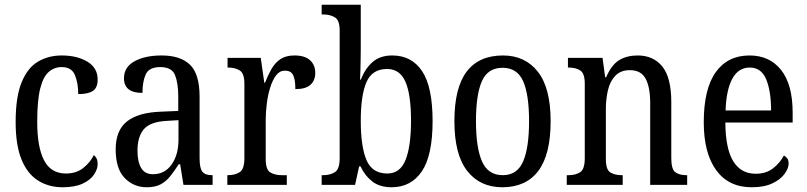

<svg xmlns="http://www.w3.org/2000/svg" viewBox="-20 -780 3405 810"><path d="M244 10Q186 10 141 -18Q96 -46 71 -106.5Q46 -167 46 -265Q46 -372 71.5 -433.5Q97 -495 141 -520.5Q185 -546 240 -546Q305 -546 348.5 -520Q392 -494 392 -444Q392 -410 372 -396.5Q352 -383 310 -383Q310 -430 296 -463.5Q282 -497 240 -497Q209 -497 185.5 -476.5Q162 -456 149.5 -406Q137 -356 137 -266Q137 -159 166 -103.5Q195 -48 258 -48Q302 -48 331.5 -71.5Q361 -95 376 -126Q383 -120 387.5 -111Q392 -102 392 -88Q392 -67 377 -44Q362 -21 329 -5.5Q296 10 244 10Z M599 10Q544 10 506 -29Q468 -68 468 -150Q468 -230 516 -268Q564 -306 662 -309L732 -312V-373Q732 -429 718.5 -463Q705 -497 656 -497Q609 -497 595 -466.5Q581 -436 581 -388Q503 -388 503 -450Q503 -497 547.5 -521.5Q592 -546 662 -546Q741 -546 781.5 -507Q822 -468 822 -372V-113Q822 -71 833.5 -56Q845 -41 874 -41H877V0H754L740 -87H734Q716 -59 698.5 -37Q681 -15 658 -2.5Q635 10 599 10ZM625 -45Q675 -45 704 -86Q733 -127 733 -191V-273L682 -270Q613 -266 586.5 -234.5Q560 -203 560 -144Q560 -98 575.5 -71.5Q591 -45 625 -45Z M939 0V-41H942Q971 -41 991 -53.5Q1011 -66 1011 -113V-427Q1011 -471 991 -483Q971 -495 943 -495H940V-536H1080L1095 -431H1098Q1110 -462 1125 -488.5Q1140 -515 1163 -530.5Q1186 -546 1222 -546Q1266 -546 1288 -526Q1310 -506 1310 -472Q1310 -441 1290 -422.5Q1270 -404 1226 -404Q1226 -445 1216.5 -463.5Q1207 -482 1182 -482Q1160 -482 1145 -462.5Q1130 -443 1120 -411Q1110 -379 1105.5 -342.5Q1101 -306 1101 -273V-108Q1101 -64 1120.5 -52.5Q1140 -41 1168 -41H1190V0Z M1632 10Q1582 10 1550.5 -14.5Q1519 -39 1501 -78H1495L1478 0H1337V-41H1344Q1372 -41 1392.5 -53.5Q1413 -66 1413 -113V-651Q1413 -695 1392.5 -707Q1372 -719 1344 -719H1337V-760H1502V-575Q1502 -557 1501.5 -532Q1501 -507 1500.5 -482.5Q1500 -458 1499 -444H1502Q1520 -490 1551.5 -518Q1583 -546 1635 -546Q1717 -546 1761 -479.5Q1805 -413 1805 -269Q1805 -124 1759.5 -57Q1714 10 1632 10ZM1614 -48Q1668 -48 1691 -105.5Q1714 -163 1714 -271Q1714 -381 1690.5 -435Q1667 -489 1613 -489Q1550 -489 1526 -433.5Q1502 -378 1502 -270Q1502 -162 1526 -105Q1550 -48 1614 -48Z M2099 10Q2005 10 1951 -59Q1897 -128 1897 -269Q1897 -409 1948.5 -477.5Q2000 -546 2102 -546Q2195 -546 2249 -477.5Q2303 -409 2303 -269Q2303 -128 2251 -59Q2199 10 2099 10ZM2101 -41Q2162 -41 2187 -99Q2212 -157 2212 -269Q2212 -381 2187 -437.5Q2162 -494 2100 -494Q2038 -494 2013 -437.5Q1988 -381 1988 -269Q1988 -157 2013.5 -99Q2039 -41 2101 -41Z M2371 0V-41H2379Q2408 -41 2427.5 -53.5Q2447 -66 2447 -113V-427Q2447 -471 2427.5 -483Q2408 -495 2381 -495H2376V-536H2522L2533 -454H2537Q2560 -507 2592.5 -526.5Q2625 -546 2670 -546Q2737 -546 2774.5 -499Q2812 -452 2812 -349V-113Q2812 -66 2829 -53.5Q2846 -41 2875 -41H2879V0H2723V-346Q2723 -411 2704 -447.5Q2685 -484 2637 -484Q2599 -484 2576.5 -461Q2554 -438 2545 -400.5Q2536 -363 2536 -321V-108Q2536 -64 2555 -52.5Q2574 -41 2602 -41H2607V0Z M3151 10Q3054 10 3001.5 -62Q2949 -134 2949 -264Q2949 -405 2999.5 -475.5Q3050 -546 3142 -546Q3227 -546 3275.5 -484.5Q3324 -423 3324 -305V-263H3040Q3041 -152 3073.5 -99.5Q3106 -47 3168 -47Q3212 -47 3241.5 -70Q3271 -93 3287 -124Q3295 -120 3301 -112Q3307 -104 3307 -90Q3307 -70 3290 -46.5Q3273 -23 3238.5 -6.5Q3204 10 3151 10ZM3233 -314Q3233 -395 3212.5 -445Q3192 -495 3143 -495Q3095 -495 3069.5 -448Q3044 -401 3041 -314Z"/></svg>

Font: Noto Serif Tamil Condensed
Style: Regular
Weight: 400
Width: 3
Designer: Indian Type Foundry, Tom Grace, and the Monotype Design Team
Foundry: Monotype Imaging Inc.
Version: Version 2.004; ttfautohint (v1.8.4.7-5d5b)